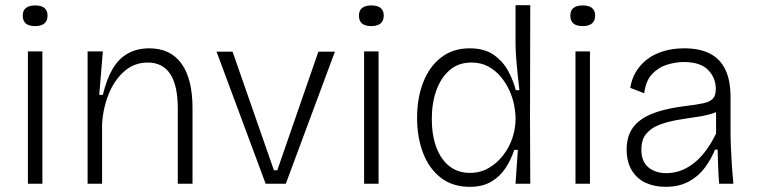

<svg xmlns="http://www.w3.org/2000/svg" viewBox="-20 -711 2930 743"><path d="M88 0V-512H144V0ZM116 -610Q92 -610 80 -620Q68 -630 68 -651Q68 -670 80 -680Q92 -690 116 -690Q140 -690 152 -680Q164 -670 164 -651Q164 -630 151.5 -620Q139 -610 116 -610Z M319 0V-322V-512H378L364 -344H378Q393 -406 416.5 -445.5Q440 -485 475.5 -504.5Q511 -524 558 -524Q640 -524 682.5 -464.5Q725 -405 725 -293V0H668V-290Q668 -381 638.5 -425Q609 -469 552 -469Q500 -469 461.5 -435.5Q423 -402 401 -348Q379 -294 375 -231V0Z M1008 0 818 -511H880L1040 -52H1053L1212 -511H1276L1086 0Z M1389 0V-512H1445V0ZM1417 -610Q1393 -610 1381 -620Q1369 -630 1369 -651Q1369 -670 1381 -680Q1393 -690 1417 -690Q1441 -690 1453 -680Q1465 -670 1465 -651Q1465 -630 1452.5 -620Q1440 -610 1417 -610Z M1798 12Q1731 12 1685.5 -23.5Q1640 -59 1617 -119.5Q1594 -180 1594 -255Q1594 -332 1618 -393Q1642 -454 1687.5 -489Q1733 -524 1797 -524Q1855 -524 1891 -498.5Q1927 -473 1947 -435.5Q1967 -398 1976 -362H1990Q1987 -388 1983.5 -420.5Q1980 -453 1977.5 -485.5Q1975 -518 1975 -544V-691H2032L2031 -254L2032 0H1975L1984 -131H1970Q1958 -94 1937 -61.5Q1916 -29 1882 -8.5Q1848 12 1798 12ZM1799 -42Q1839 -42 1871.5 -61Q1904 -80 1927.5 -110.5Q1951 -141 1963 -177.5Q1975 -214 1975 -248V-256Q1975 -277 1969.5 -305Q1964 -333 1951 -361.5Q1938 -390 1917.5 -414.5Q1897 -439 1869 -454Q1841 -469 1804 -469Q1754 -469 1720 -439.5Q1686 -410 1668.5 -361Q1651 -312 1651 -251Q1651 -188 1668.5 -141Q1686 -94 1719 -68Q1752 -42 1799 -42Z M2207 0V-512H2263V0ZM2235 -610Q2211 -610 2199 -620Q2187 -630 2187 -651Q2187 -670 2199 -680Q2211 -690 2235 -690Q2259 -690 2271 -680Q2283 -670 2283 -651Q2283 -630 2270.5 -620Q2258 -610 2235 -610Z M2555 12Q2513 12 2479 -3.5Q2445 -19 2425 -51.5Q2405 -84 2405 -134Q2405 -167 2416.5 -194.5Q2428 -222 2454 -243Q2480 -264 2524.5 -278.5Q2569 -293 2635 -301Q2677 -306 2702 -311.5Q2727 -317 2738.5 -329Q2750 -341 2750 -367Q2750 -410 2720 -440.5Q2690 -471 2626 -471Q2596 -471 2562.5 -461Q2529 -451 2504 -425Q2479 -399 2473 -350L2419 -371Q2424 -404 2440 -431.5Q2456 -459 2482.5 -480Q2509 -501 2546 -512.5Q2583 -524 2628 -524Q2687 -524 2726.5 -504Q2766 -484 2786.5 -442.5Q2807 -401 2807 -336V-205Q2807 -176 2808.5 -139Q2810 -102 2812.5 -65.5Q2815 -29 2818 0H2763Q2760 -36 2759 -68Q2758 -100 2757 -132H2747Q2732 -95 2707.5 -62Q2683 -29 2645.5 -8.5Q2608 12 2555 12ZM2559 -41Q2583 -41 2607.5 -48.5Q2632 -56 2657.5 -74Q2683 -92 2706.5 -121.5Q2730 -151 2751 -194V-304L2780 -299Q2766 -281 2737.5 -272Q2709 -263 2673 -258Q2637 -253 2600 -246.5Q2563 -240 2531.5 -228Q2500 -216 2481 -193.5Q2462 -171 2462 -132Q2462 -86 2489 -63.5Q2516 -41 2559 -41Z"/></svg>

Font: Bricolage Grotesque 96pt ExtraBold ExtraLight
Style: Regular
Weight: 250
Version: Version 1.001;gftools[0.9.33.dev8+g029e19f]